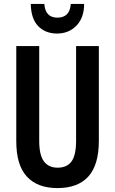

<svg xmlns="http://www.w3.org/2000/svg" viewBox="-20 -949 587 979"><path d="M484 -231Q484 -108 430.5 -49Q377 10 273 10Q171 10 117 -48.5Q63 -107 63 -229V-714H180V-231Q180 -158 204 -126Q228 -94 274 -94Q321 -94 344.5 -125.5Q368 -157 368 -232V-714H484ZM409 -929Q409 -859 370 -818.5Q331 -778 271 -778Q211 -778 174.5 -816Q138 -854 137 -929H206Q211 -859 273 -859Q303 -859 320.5 -875.5Q338 -892 341 -929Z"/></svg>

Font: Noto Sans Thai ExtCond SemBd
Style: Regular
Weight: 600
Width: 2
Designer: Monotype Design Team
Foundry: Monotype Imaging Inc.
Version: Version 2.002; ttfautohint (v1.8.4.7-5d5b)